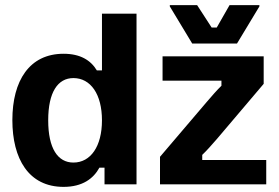

<svg xmlns="http://www.w3.org/2000/svg" viewBox="-20 -720 1090 750"><path d="M905.8 -550 993.3 -695V-700H876.7L826.7 -612.5H806.7L750 -700H643.3V-695L730.8 -550ZM228.3 10C302.5 10 345 -22.5 368.3 -65H388.3V0H513.3V-666.7H378.3V-445H358.3C334.2 -485 293.3 -510 228.3 -510C95 -510 28.3 -405 28.3 -250.8C28.3 -100 91.7 10 228.3 10ZM1020 0V-95H770V-115C787.5 -131.7 806.7 -153.3 828.3 -178.3L1010 -392.5V-500H615V-405H845V-385C827.5 -368.3 808.3 -345.8 787.5 -321.7L605 -107.5V0ZM266.7 -85C205.8 -85 168.3 -140 168.3 -250C168.3 -360 205.8 -415 266.7 -415C334.2 -415 378.3 -351.7 378.3 -250C378.3 -148.3 334.2 -85 266.7 -85Z"/></svg>

Font: Familjen Grotesk
Style: Bold
Weight: 700
Designer: Anders Wikstroem, Jonas Baeckman, Matilda Gysing, Kristian Moeller
Foundry: Familjen STHLM AB
Version: Version 2.000